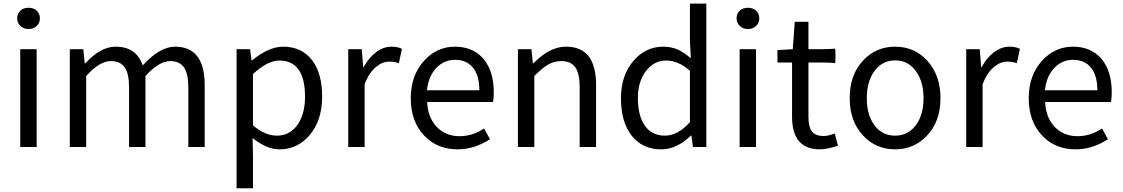

<svg xmlns="http://www.w3.org/2000/svg" viewBox="-20 -797 6089 1041"><path d="M89.8 0V-530.3H178.7V-264.6V0ZM134.8 -639.6Q108.4 -639.6 90.8 -656.2Q73.2 -672.9 73.2 -697.3Q73.2 -723.6 90.3 -739.3Q107.4 -754.9 134.8 -754.9Q162.1 -754.9 179.2 -739.3Q196.3 -723.6 196.3 -697.3Q196.3 -671.9 178.7 -656.2Q162.1 -639.6 134.8 -639.6Z M358.4 0V-264.6V-530.3H431.6L439.5 -453.1H442.4Q524.4 -543.9 607.4 -543.9Q718.8 -543.9 753.9 -442.4Q846.7 -543.9 928.7 -543.9Q1089.8 -543.9 1089.8 -335.9V0H1001V-324.2Q1001 -398.4 977.1 -432.1Q953.1 -465.8 902.3 -465.8Q842.8 -465.8 768.6 -384.8V0H679.7V-324.2Q679.7 -398.4 655.8 -432.1Q631.8 -465.8 581.1 -465.8Q519.5 -465.8 447.3 -384.8V0Z M1262.7 223.6V-153.3V-530.3H1335.9L1343.8 -469.7H1346.7Q1437.5 -543.9 1515.6 -543.9Q1616.2 -543.9 1672.9 -469.7Q1726.6 -398.4 1726.6 -273.4Q1726.6 -142.6 1657.2 -62.5Q1591.8 12.7 1496.1 12.7Q1424.8 12.7 1349.6 -48.8L1351.6 43.9V223.6ZM1481.4 -61.5Q1548.8 -61.5 1590.8 -117.2Q1633.8 -175.8 1633.8 -272.5Q1633.8 -468.8 1494.1 -468.8Q1430.7 -468.8 1351.6 -395.5V-255.9V-117.2Q1417 -61.5 1481.4 -61.5Z M1868.2 0V-264.6V-530.3H1941.4L1949.2 -433.6H1952.1Q1980.5 -485.4 2018.6 -513.7Q2058.6 -543.9 2102.5 -543.9Q2136.7 -543.9 2159.2 -532.2L2142.6 -454.1Q2120.1 -462.9 2090.8 -462.9Q2053.7 -462.9 2020.5 -435.5Q1981.4 -404.3 1957 -340.8V0Z M2460.9 12.7Q2351.6 12.7 2281.2 -60.5Q2207 -137.7 2207 -264.6Q2207 -388.7 2280.3 -468.8Q2349.6 -543.9 2446.3 -543.9Q2545.9 -543.9 2602.5 -476.6Q2657.2 -410.2 2657.2 -294.9Q2657.2 -269.5 2653.3 -244.1H2474.6H2295.9Q2299.8 -159.2 2348.1 -108.9Q2396.5 -58.6 2471.7 -58.6Q2542 -58.6 2604.5 -100.6L2636.7 -42Q2551.8 12.7 2460.9 12.7ZM2294.9 -307.6H2436.5H2579.1Q2579.1 -387.7 2544.4 -430.2Q2509.8 -472.7 2447.3 -472.7Q2388.7 -472.7 2346.7 -429.7Q2302.7 -383.8 2294.9 -307.6Z M2788.1 0V-264.6V-530.3H2861.3L2869.1 -454.1H2872.1Q2916 -497.1 2953.1 -517.6Q3000 -543.9 3049.8 -543.9Q3211.9 -543.9 3211.9 -335.9V0H3123V-324.2Q3123 -398.4 3099.1 -432.1Q3075.2 -465.8 3022.5 -465.8Q2983.4 -465.8 2949.2 -445.3Q2920.9 -428.7 2877 -384.8V0Z M3565.4 12.7Q3464.8 12.7 3406.2 -59.6Q3346.7 -133.8 3346.7 -264.6Q3346.7 -389.6 3416 -468.8Q3481.4 -543.9 3576.2 -543.9Q3620.1 -543.9 3657.2 -527.3Q3686.5 -513.7 3725.6 -481.4L3720.7 -573.2V-777.3H3809.6V-388.7V0H3737.3L3728.5 -62.5H3726.6Q3649.4 12.7 3565.4 12.7ZM3585 -61.5Q3655.3 -61.5 3720.7 -134.8V-273.4V-413.1Q3658.2 -468.8 3591.8 -468.8Q3526.4 -468.8 3483.4 -413.1Q3438.5 -355.5 3438.5 -265.6Q3438.5 -168.9 3476.6 -115.2Q3514.6 -61.5 3585 -61.5Z M3990.2 0V-530.3H4079.1V-264.6V0ZM4035.2 -639.6Q4008.8 -639.6 3991.2 -656.2Q3973.6 -672.9 3973.6 -697.3Q3973.6 -723.6 3990.7 -739.3Q4007.8 -754.9 4035.2 -754.9Q4062.5 -754.9 4079.6 -739.3Q4096.7 -723.6 4096.7 -697.3Q4096.7 -671.9 4079.1 -656.2Q4062.5 -639.6 4035.2 -639.6Z M4425.8 12.7Q4274.4 12.7 4274.4 -164.1V-458H4195.3V-525.4L4278.3 -530.3L4289.1 -678.7H4363.3V-530.3H4435.5Q4471.7 -530.3 4506.8 -533.2Q4509.8 -531.2 4509.8 -494.1Q4509.8 -457 4506.8 -455.1Q4480.5 -458 4435.5 -458H4363.3V-309.6V-162.1Q4363.3 -110.4 4380.9 -85.9Q4400.4 -59.6 4445.3 -59.6Q4470.7 -59.6 4505.9 -73.2L4523.4 -6.8Q4462.9 12.7 4425.8 12.7Z M4833 12.7Q4730.5 12.7 4661.1 -60.5Q4586.9 -137.7 4586.9 -265.1Q4586.9 -392.6 4661.1 -470.7Q4730.5 -543.9 4833 -543.9Q4936.5 -543.9 5004.9 -470.7Q5079.1 -391.6 5079.1 -264.6Q5079.1 -137.7 5004.9 -60.5Q4935.5 12.7 4833 12.7ZM4833 -61.5Q4902.3 -61.5 4944.8 -117.2Q4987.3 -172.9 4987.3 -264.6Q4987.3 -356.4 4944.3 -413.1Q4903.3 -469.7 4833 -469.7Q4764.6 -469.7 4722.2 -413.1Q4679.7 -356.4 4679.7 -264.6Q4679.7 -172.9 4721.7 -117.2Q4763.7 -61.5 4833 -61.5Z M5218.8 0V-264.6V-530.3H5292L5299.8 -433.6H5302.7Q5331.1 -485.4 5369.1 -513.7Q5409.2 -543.9 5453.1 -543.9Q5487.3 -543.9 5509.8 -532.2L5493.2 -454.1Q5470.7 -462.9 5441.4 -462.9Q5404.3 -462.9 5371.1 -435.5Q5332 -404.3 5307.6 -340.8V0Z M5811.5 12.7Q5702.1 12.7 5631.8 -60.5Q5557.6 -137.7 5557.6 -264.6Q5557.6 -388.7 5630.9 -468.8Q5700.2 -543.9 5796.9 -543.9Q5896.5 -543.9 5953.1 -476.6Q6007.8 -410.2 6007.8 -294.9Q6007.8 -269.5 6003.9 -244.1H5825.2H5646.5Q5650.4 -159.2 5698.7 -108.9Q5747.1 -58.6 5822.3 -58.6Q5892.6 -58.6 5955.1 -100.6L5987.3 -42Q5902.3 12.7 5811.5 12.7ZM5645.5 -307.6H5787.1H5929.7Q5929.7 -387.7 5895 -430.2Q5860.4 -472.7 5797.9 -472.7Q5739.3 -472.7 5697.3 -429.7Q5653.3 -383.8 5645.5 -307.6Z"/></svg>

Font: Bpmf GenSeki Gothic R
Style: R
Weight: 400
Foundry: But Ko
Version: Version 1.320